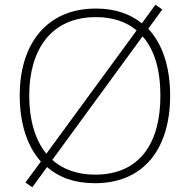

<svg xmlns="http://www.w3.org/2000/svg" viewBox="-20 -761 799 808"><path d="M696 -358C696 -481 663 -577 604 -640L663 -721L634 -741L577 -663C527 -703 463 -725 384 -725C175 -725 63 -575 63 -359C63 -244 93 -147 152 -81L87 7L116 27L178 -58C228 -14 295 10 379 10C591 10 696 -142 696 -358ZM103 -359C103 -552 195 -689 384 -689C455 -689 512 -669 555 -633L175 -114C127 -173 103 -258 103 -359ZM655 -358C655 -160 569 -26 380 -26C304 -26 244 -49 200 -88L580 -608C630 -552 655 -467 655 -358Z"/></svg>

Font: Noto Sans Cherokee ExtraLight
Style: Regular
Weight: 200
Designer: Monotype Design Team
Foundry: Monotype Imaging Inc.
Version: Version 2.001